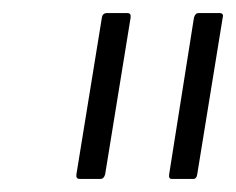

<svg xmlns="http://www.w3.org/2000/svg" viewBox="-20 -703 361 294"><path d="M243 -429Q238 -429 239 -436L277 -676Q279 -683 284 -683H316Q323 -683 321 -676L282 -436Q281 -429 276 -429ZM102 -429Q96 -429 97 -436L136 -676Q137 -683 144 -683H175Q181 -683 180 -676L141 -436Q139 -429 134 -429Z"/></svg>

Font: Sofia Sans ExtraLight
Style: Italic
Weight: 250
Italic angle: -9°
Version: Version 4.100-B